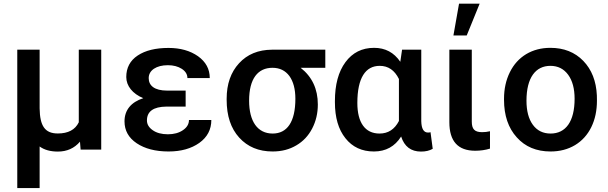

<svg xmlns="http://www.w3.org/2000/svg" viewBox="-20 -791 3215 1015"><path d="M71.3 -528.3V203.1H189.5V-16.6C214.4 1.5 246.6 10.3 286.1 10.3C334 10.3 373 -7.3 402.8 -42L406.2 0H515.1V-528.3H396.5V-144.5C377.4 -105 340.3 -85.4 285.6 -85.4C216.8 -85.4 190.9 -126 189.5 -217.8V-528.3Z M638.2 -149.4C638.2 -101.1 659.7 -62.5 702.6 -33.7C745.6 -4.9 801.8 9.8 871.1 9.8C937 9.8 991.2 -5.4 1033.7 -35.6C1076.2 -65.9 1097.2 -106.4 1097.2 -156.7H979C979 -135.3 968.3 -117.2 947.3 -103C926.3 -88.4 899.4 -81.1 867.7 -81.1C834.5 -81.1 807.6 -88.4 787.6 -102.5C767.1 -116.7 756.8 -133.8 756.8 -154.3C756.8 -202.1 791 -226.6 859.4 -227.5H961.4V-312H864.3C795.9 -312 766.1 -338.9 766.1 -377.9C766.1 -398.4 775.4 -415 793.9 -427.7C812.5 -439.9 836.9 -446.3 867.7 -446.3C896.5 -446.3 920.9 -439.9 940.9 -427.2C960.9 -414.1 970.7 -397.9 970.7 -378.4H1088.9C1088.9 -425.8 1068.4 -463.9 1026.9 -493.7C985.4 -522.9 933.1 -537.6 871.1 -537.6C802.7 -537.6 748.5 -524.4 708 -497.6C667.5 -470.7 647.5 -432.6 647.5 -383.8C647.5 -336.9 680.7 -295.4 737.3 -272C673.3 -251 638.2 -209.5 638.2 -149.4Z M1699.7 -528.3H1418C1345.2 -527.8 1287.1 -503.9 1243.7 -456.5C1200.2 -409.2 1178.2 -346.7 1178.2 -269V-263.2C1178.2 -178.7 1200.2 -112.3 1244.6 -63.5C1289.1 -14.6 1347.7 9.8 1421.4 9.8C1468.8 9.8 1510.3 -1 1546.4 -22.5C1582.5 -43.5 1610.4 -73.2 1630.4 -111.8C1650.4 -150.4 1660.2 -192.4 1660.2 -238.8C1660.2 -320.3 1629.9 -385.3 1569.3 -432.6H1699.7ZM1296.9 -258.8C1296.9 -376 1343.8 -432.6 1420.4 -432.6C1458.5 -432.6 1488.3 -418 1509.8 -389.2C1530.8 -359.9 1541.5 -319.8 1541.5 -269C1541.5 -146 1497.6 -85 1421.4 -85C1341.8 -85 1296.9 -148.9 1296.9 -258.8Z M2105.5 -528.3 2096.2 -464.4C2062.5 -513.7 2016.6 -538.1 1957.5 -538.1C1893.6 -538.1 1843.3 -512.7 1806.2 -462.4C1769 -412.1 1750.5 -343.3 1750.5 -256.8V-250.5C1750.5 -169.9 1769 -106.4 1806.2 -60.1C1842.8 -13.7 1893.1 9.8 1956.5 9.8C2019.5 9.8 2067.4 -16.6 2100.6 -69.3C2117.7 -16.1 2152.8 10.3 2205.6 10.3C2230.5 10.3 2251 5.4 2267.6 -4.4L2255.9 -92.3C2252.4 -90.8 2248 -90.3 2242.7 -90.3C2219.7 -90.3 2208 -110.4 2207 -150.4V-528.3ZM1869.1 -246.6C1869.1 -379.9 1912.6 -442.9 1987.3 -442.9C2032.2 -442.9 2065.9 -419.9 2088.9 -373.5V-151.4C2065.9 -106.9 2031.7 -85 1986.3 -85C1909.7 -85 1869.1 -143.6 1869.1 -246.6Z M2377 -603.5H2447.3L2515.6 -771.5H2406.7ZM2355.5 -528.3V-145C2355.5 -44.4 2400.9 5.9 2492.2 5.9C2520 5.9 2546.4 2 2570.3 -5.4V-97.2C2556.2 -93.8 2542.5 -92.3 2528.8 -92.3C2488.3 -92.3 2474.1 -108.9 2474.1 -148.4V-528.3Z M2644.5 -263.2C2644.5 -180.7 2667 -114.3 2711.9 -64.9C2756.3 -15.1 2815.9 9.8 2890.6 9.8C2939.5 9.8 2982.4 -1.5 3020 -23.9C3057.1 -46.4 3085.9 -78.1 3106 -119.1C3126 -160.2 3135.7 -206.5 3135.7 -258.8L3135.3 -286.6C3131.8 -362.3 3107.9 -423.3 3063.5 -469.2C3019 -515.1 2960.9 -538.1 2889.6 -538.1C2841.3 -538.1 2798.8 -526.9 2761.7 -504.9C2724.6 -482.4 2695.8 -450.7 2675.3 -409.2C2654.8 -367.7 2644.5 -320.8 2644.5 -269ZM2763.2 -258.8C2763.2 -381.3 2812 -442.9 2889.6 -442.9C2929.2 -442.9 2960.4 -427.2 2983.4 -396C3006.3 -364.7 3017.6 -322.3 3017.6 -269C3017.6 -148.4 2970.7 -85 2890.6 -85C2850.6 -85 2819.3 -100.6 2796.9 -131.3C2774.4 -162.1 2763.2 -204.6 2763.2 -258.8Z"/></svg>

Font: Roboto Medium
Style: Regular
Weight: 500
Designer: Google
Version: Version 2.137; 2017